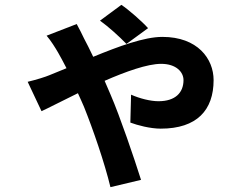

<svg xmlns="http://www.w3.org/2000/svg" viewBox="-20 -682 1040 791"><path d="M501 -501 590 -566C566 -593 509 -643 480 -662L392 -597C428 -571 471 -532 501 -501ZM296 -583 172 -535C190 -514 208 -485 219 -466C229 -449 241 -426 254 -401C229 -391 206 -381 183 -372C169 -366 132 -354 94 -345L151 -224C178 -236 235 -266 301 -298C310 -279 318 -260 326 -242C363 -150 411 -11 435 89L561 59C533 -30 474 -203 436 -291C429 -308 420 -328 411 -349C498 -387 587 -419 644 -419C706 -419 736 -385 736 -352C736 -300 702 -265 633 -265C600 -265 556 -276 520 -292L517 -177C546 -166 599 -152 642 -152C792 -152 860 -229 860 -352C860 -440 794 -530 649 -530C574 -530 469 -491 364 -448C350 -477 337 -504 326 -524C319 -539 306 -565 296 -583Z"/></svg>

Font: Source Han Sans JP
Style: Bold
Weight: 700
Designer: Ryoko NISHIZUKA 西塚涼子 (kana, bopomofo & ideographs); Paul D. Hunt (Latin, Greek & Cyrillic); Sandoll Communications 산돌커뮤니
Foundry: Adobe
Version: Version 2.002;hotconv 1.0.116;makeotfexe 2.5.65601